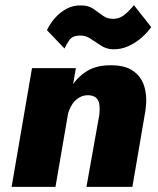

<svg xmlns="http://www.w3.org/2000/svg" viewBox="-20 -724 612 744"><path d="M274 -460H104L25 0H195ZM365 -280 315 0H493L544 -298Q551 -349 539.5 -388Q528 -427 495.5 -449.5Q463 -472 406 -471Q348 -471 308.5 -443Q269 -415 246 -370Q223 -325 213 -273L243 -281Q248 -301 259 -318.5Q270 -336 287 -346Q304 -356 325 -355Q346 -353 355 -342.5Q364 -332 365.5 -315.5Q367 -299 365 -280ZM162 -607 230 -536Q236 -550 248 -567.5Q260 -585 285 -586Q310 -588 330 -574.5Q350 -561 371 -547.5Q392 -534 416 -533Q448 -532 477 -545Q506 -558 529 -578.5Q552 -599 566 -619L499 -704Q483 -684 464 -668Q445 -652 422 -651Q397 -650 379 -663Q361 -676 342 -689.5Q323 -703 295 -703Q263 -704 237 -689.5Q211 -675 192 -653Q173 -631 162 -607Z"/></svg>

Font: Jost ExtraBold
Style: Italic
Weight: 800
Italic angle: -5°
Version: Version 3.710